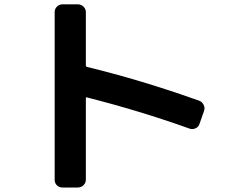

<svg xmlns="http://www.w3.org/2000/svg" viewBox="-20 -793 1040 866"><path d="M261.7 52.7Q247.1 52.7 236.8 43Q226.6 33.2 226.6 17.6V-738.3Q226.6 -752.9 236.8 -763.2Q247.1 -773.4 261.7 -773.4H331.1Q345.7 -773.4 356.4 -763.2Q367.2 -752.9 367.2 -738.3V-498Q367.2 -493.2 372.1 -491.2Q618.2 -431.6 877.9 -338.9Q891.6 -334 898.4 -320.3Q905.3 -306.6 900.4 -293L879.9 -234.4Q876 -220.7 862.3 -214.4Q848.6 -208 835 -212.9Q608.4 -293.9 372.1 -353.5Q367.2 -355.5 367.2 -350.6V17.6Q367.2 32.2 356.4 42.5Q345.7 52.7 331.1 52.7Z"/></svg>

Font: Rounded-L Mgen+ 1mn bold
Style: Bold
Weight: 700
Designer: [Source Han Sans]
Ryoko NISHIZUKA  (kana & ideographs); Paul D. Hunt (Latin, Greek & Cyrillic); Wenlong ZHANG  (bopomofo
Version: Version 1.059.20150602